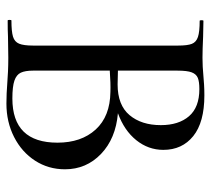

<svg xmlns="http://www.w3.org/2000/svg" viewBox="-50 -618 672 613"><g transform="rotate(90 286.5 -312.0)"><path d="M521 -183Q521 -130 493.5 -87.5Q466 -45 418 -20.5Q370 4 311 4Q280 4 242 1Q229 0 209 -1Q189 -2 165 -2L97 -1Q79 0 46 0Q44 0 44 -6Q44 -12 46 -12Q81 -12 97.5 -17Q114 -22 120 -36.5Q126 -51 126 -81V-544Q126 -574 120.5 -588Q115 -602 98.5 -607.5Q82 -613 47 -613Q45 -613 45 -619Q45 -625 47 -625L97 -624Q139 -622 165 -622Q193 -622 224 -625Q235 -626 250.5 -627Q266 -628 285 -628Q371 -628 415 -592.5Q459 -557 459 -497Q459 -449 428 -410.5Q397 -372 342 -352Q423 -345 472 -298Q521 -251 521 -183ZM206 -542V-352L250 -351Q316 -351 348 -389Q380 -427 380 -489Q380 -546 351.5 -579Q323 -612 265 -612Q241 -612 229 -607Q217 -602 211.5 -587.5Q206 -573 206 -542ZM436 -159Q436 -235 394 -281Q352 -327 274 -328Q248 -329 206 -326V-81Q206 -56 212.5 -42Q219 -28 238 -21.5Q257 -15 295 -15Q436 -15 436 -159Z"/></g></svg>

Font: Cormorant Upright Medium
Style: Regular
Weight: 500
Designer: Christian Thalmann (Catharsis Fonts)
Foundry: Catharsis Fonts
Version: Version 3.302